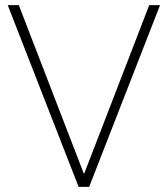

<svg xmlns="http://www.w3.org/2000/svg" viewBox="-20 -725 651 745"><path d="M285 0 10 -705H53L317 -21H295L559 -705H601L326 0Z"/></svg>

Font: Nunito Sans 12pt ExtraLight SemiCondensed
Style: Regular
Weight: 200
Width: 4
Version: Version 3.101;gftools[0.9.27]